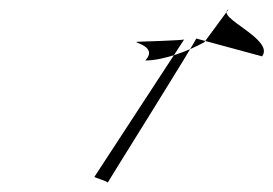

<svg xmlns="http://www.w3.org/2000/svg" viewBox="-20 -661 596 419"><path d="M186 -275C187 -273 217 -265 215 -262C210 -256 413 -579 408 -577L552 -538C580 -576 448 -623 479 -641L426 -569C394 -551 338 -529 297 -529C329 -563 256 -570 284 -570C284 -570 383 -573 382 -575Z"/></svg>

Font: Zinc
Style: Obl
Weight: 400
Version: Version 1